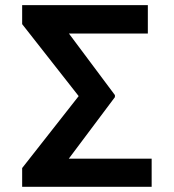

<svg xmlns="http://www.w3.org/2000/svg" viewBox="-20 -720 670 740"><path d="M564.5 0H65.4V-72.3L283.2 -349.6L65.4 -627V-700.2H549.8V-590.8H245.6L422.9 -353.5V-345.7L245.1 -108.4H564.5Z"/></svg>

Font: Pretendard GOV SemiBold
Style: Regular
Weight: 600
Designer: Base glyphs from Inter by Rasmus Andersson; Hangeul glyphs from Noto Sans CJK(Source Han Sans) by Jang Soo-young and Kan
Foundry: Kil Hyung-jin
Version: Version 1.309